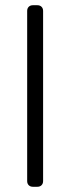

<svg xmlns="http://www.w3.org/2000/svg" viewBox="-20 -591 269 735"><path d="M84 102V-549Q84 -559 90 -565Q96 -571 106 -571H123Q133 -571 139 -565Q145 -559 145 -549V102Q145 112 139 118Q133 124 123 124H106Q96 124 90 118Q84 112 84 102Z"/></svg>

Font: Rubik
Style: Regular
Weight: 300
Designer: Hubert & Fischer
Foundry: Hubert & Fischer
Version: Version 1.100